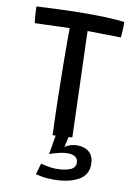

<svg xmlns="http://www.w3.org/2000/svg" viewBox="-98 -730 716 1033"><g transform="rotate(10 260.0 -214.0)"><path d="M269 241.5Q229.5 241.5 204 236.5Q178.5 231.5 171 229.5L188.5 168.5Q202 172.5 226.8 177.2Q251.5 182 268 182Q319 182 348 170.2Q377 158.5 377 131.5Q377 89 320 89Q295.5 89 266 96.8Q236.5 104.5 222 110.5L239.5 6.5Q230 7 223 7Q221.5 -23 220 -69.5Q218.5 -116 217.2 -172.2Q216 -228.5 215 -287.5Q214 -346.5 213.5 -402Q213 -457.5 213 -502Q213 -524 213.2 -543Q213.5 -562 213.5 -576.5Q187 -575.5 151.8 -574.2Q116.5 -573 82 -571.8Q47.5 -570.5 23.5 -570Q21.5 -580.5 20 -598.8Q18.5 -617 17.8 -634.5Q17 -652 17 -660Q74 -663 147.8 -666Q221.5 -669 296.5 -669Q351 -669 402.5 -667Q454 -665 497 -659.5Q497.5 -635 496.2 -611.5Q495 -588 493 -574.5Q479 -575 446 -575.5Q413 -576 375.8 -576.5Q338.5 -577 311 -577.5Q311.5 -556 313 -508Q314.5 -460 316.5 -397.5Q318.5 -335 320.8 -269.2Q323 -203.5 324.8 -145.2Q326.5 -87 327.8 -47.8Q329 -8.5 329.5 0Q321.5 1.5 309 2.5L296.5 59.5Q303.5 51.5 323.5 44.8Q343.5 38 364.5 38Q404 38 429.2 59.8Q454.5 81.5 454.5 126Q454.5 185 402.8 213.2Q351 241.5 269 241.5Z"/></g></svg>

Font: Grandstander
Style: Regular
Weight: 400
Designer: Tyler Finck
Foundry: Etcetera Type Co
Version: Version 1.200; ttfautohint (v1.8.3)